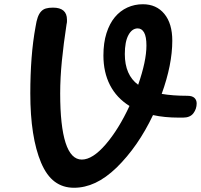

<svg xmlns="http://www.w3.org/2000/svg" viewBox="-20 -884 948 906"><path d="M864 -432Q887 -432 897.5 -422Q908 -412 908 -396Q908 -370 892.5 -349.5Q877 -329 844 -329H824Q756 -329 702 -341Q632 -193 530 -93Q479 -44 429.5 -21Q380 2 329 2Q277 2 238.5 -26.5Q200 -55 174 -116Q123 -237 123 -443Q123 -531 129 -610Q135 -689 148 -759Q152 -785 158 -802Q164 -819 173.5 -829.5Q183 -840 196.5 -844Q210 -848 230 -848Q296 -848 296 -791Q296 -788 296 -782.5Q296 -777 294 -769Q280 -678 272 -597Q264 -516 264 -443Q264 -289 289.5 -210Q315 -131 366 -131Q417 -131 479 -203Q540 -274 591 -384Q530 -422 499 -482.5Q468 -543 468 -622Q468 -682 482.5 -727.5Q497 -773 522 -803Q547 -833 581 -848.5Q615 -864 654 -864Q718 -864 755.5 -818.5Q793 -773 793 -692Q793 -579 743 -441Q795 -432 864 -432ZM569 -629Q569 -530 632 -484Q671 -596 671 -669Q671 -711 660 -730.5Q649 -750 630 -750Q603 -750 586 -718.5Q569 -687 569 -629Z"/></svg>

Font: Lebkuchenwelt
Style: Regular
Weight: 400
Designer: Vernon Adams
Foundry: Gereon Berster
Version: Version 1.000;PS 001.001;hotconv 1.0.56 